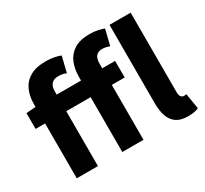

<svg xmlns="http://www.w3.org/2000/svg" viewBox="-145 -928 1234 1154"><g transform="rotate(-30 471.5 -350.5)"><path d="M90.1 0V-518.3Q90.1 -569.1 108.8 -611.2Q127.5 -653.3 169 -677.9Q210.5 -702.6 278 -702.6Q310 -702.6 337.1 -697.3Q364.2 -691.9 380.7 -684.6L354.3 -576.2Q342.7 -581.9 329.4 -584.6Q316.1 -587.2 295.8 -587.2Q270.6 -587.2 253.8 -570.8Q237.1 -554.4 237.1 -519.3V0ZM406.1 0V-521.8Q406.1 -574.6 423.8 -617.9Q441.4 -661.2 481.5 -686.9Q521.7 -712.6 588.7 -712.6Q620.1 -712.6 645.9 -706.9Q671.6 -701.3 687.6 -694.9L661.1 -586.5Q648.6 -592.1 635.3 -594.6Q622.1 -597.2 609.7 -597.2Q582.9 -597.2 568 -580.8Q553.1 -564.4 553.1 -526.1V0ZM24.1 -380.8V-490.5L98.4 -496.1H642.4V-380.8ZM857.1 12Q806.6 12 777.1 -8.6Q747.5 -29.3 734.6 -66.7Q721.6 -104.2 721.6 -154V-700.4H868.5V-148Q868.5 -124.3 877.4 -115.5Q886.2 -106.6 895.7 -106.6Q900.2 -106.6 903.7 -107.1Q907.2 -107.6 913.2 -108.6L931 -0.7Q919.3 4.9 900.8 8.4Q882.2 12 857.1 12Z"/></g></svg>

Font: Source Sans 3 Variable
Style: Regular
Weight: 200
Designer: Paul D. Hunt
Foundry: Adobe Systems Incorporated
Version: Version 3.026